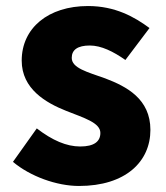

<svg xmlns="http://www.w3.org/2000/svg" viewBox="-20 -603 550 637"><path d="M242 14C397 14 479 -67 479 -172C479 -275 400 -316 329 -343C270 -364 218 -377 218 -411C218 -438 238 -452 278 -452C316 -452 356 -432 396 -404L476 -510C426 -547 362 -583 272 -583C140 -583 52 -510 52 -402C52 -308 132 -262 200 -235C258 -212 313 -196 313 -162C313 -134 293 -117 246 -117C201 -117 154 -137 102 -177L23 -66C80 -18 168 14 242 14Z"/></svg>

Font: Noto Sans CJK KR Black
Style: Regular
Weight: 900
Designer: Ryoko NISHIZUKA (kana & ideographs); Paul D. Hunt (Latin, Greek & Cyrillic); Wenlong ZHANG (bopomofo); Sandoll Communica
Foundry: Adobe Systems Incorporated
Version: Version 1.004;PS 1.004;hotconv 1.0.82;makeotf.lib2.5.63406